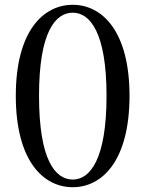

<svg xmlns="http://www.w3.org/2000/svg" viewBox="-20 -767 607 802"><path d="M284 15C407 15 521 -96 521 -367C521 -636 407 -747 284 -747C160 -747 46 -636 46 -367C46 -96 160 15 284 15ZM284 -17C211 -17 143 -98 143 -367C143 -633 211 -714 284 -714C355 -714 425 -633 425 -367C425 -99 355 -17 284 -17Z"/></svg>

Font: Source Han Serif SC Medium
Style: Regular
Weight: 500
Designer: Ryoko NISHIZUKA 西塚涼子 (kana & ideographs); Frank Grießhammer (Latin, Greek & Cyrillic); Wenlong ZHANG 张文龙 (bopomofo); San
Foundry: Adobe
Version: Version 2.003;hotconv 1.1.1;makeotfexe 2.6.0